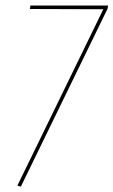

<svg xmlns="http://www.w3.org/2000/svg" viewBox="-20 -681 417 706"><path d="M377.4 -660.6 375.5 -648.9 56.6 5.4 43.9 1.5 359.9 -647 89.8 -647.9 91.8 -660.6Z"/></svg>

Font: Fira Sans Compressed Hair
Style: Italic
Weight: 100
Width: 3
Italic angle: -8°
Designer: Carrois Corporate & Edenspiekermann AG
Foundry: Carrois Corporate GbR & Edenspiekermann AG
Version: Version 4.203;PS 004.203;hotconv 1.0.88;makeotf.lib2.5.64775